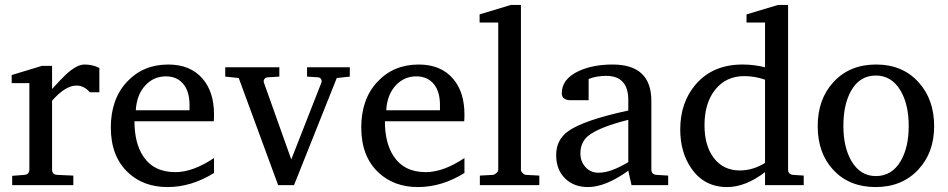

<svg xmlns="http://www.w3.org/2000/svg" viewBox="-20 -757 3874 785"><path d="M386.2 -379.9H347.2Q323.2 -407.2 293 -407.2Q247.1 -407.2 192.9 -345.2V-64Q192.9 -43 213.9 -42L279.8 -39.1V0H29.8V-38.1L79.1 -42Q100.1 -43.5 100.1 -64V-417H27.8V-450.2L151.9 -487.8H192.9V-393.1Q235.8 -440.4 252.4 -455.1Q294.9 -493.2 325.2 -493.2Q359.9 -493.2 386.2 -479Z M855 -49.8Q762.7 7.8 665 7.8Q566.9 7.8 503.9 -51.3Q433.1 -117.2 433.1 -235.8Q433.1 -351.6 499 -422.4Q564.9 -493.2 668 -493.2Q758.3 -493.2 808.1 -435.5Q855 -381.3 855 -289.1Q855 -270 854 -261.2H529.8Q529.8 -172.9 564.9 -119.1Q607.9 -53.2 696.8 -53.2Q768.6 -53.2 855 -110.8ZM754.9 -306.2V-328.1Q754.9 -380.4 731.4 -411.1Q705.6 -444.8 658.2 -444.8Q607.9 -444.8 573.5 -407.2Q539.1 -369.6 535.2 -306.2Z M1410.2 -443.8 1356.9 -438 1182.1 0H1117.2L956.1 -438L900.9 -443.8V-481.9H1122.1V-443.8L1074.2 -440.9Q1065.9 -440.4 1061 -433.8Q1056.2 -427.2 1059.1 -418.9L1170.9 -105L1293.9 -418.9Q1296.9 -426.8 1292.7 -433.6Q1288.6 -440.4 1280.3 -440.9L1235.4 -443.8V-481.9H1410.2Z M1878.9 -49.8Q1786.6 7.8 1689 7.8Q1590.8 7.8 1527.8 -51.3Q1457 -117.2 1457 -235.8Q1457 -351.6 1522.9 -422.4Q1588.9 -493.2 1691.9 -493.2Q1782.2 -493.2 1832 -435.5Q1878.9 -381.3 1878.9 -289.1Q1878.9 -270 1877.9 -261.2H1553.7Q1553.7 -172.9 1588.9 -119.1Q1631.8 -53.2 1720.7 -53.2Q1792.5 -53.2 1878.9 -110.8ZM1778.8 -306.2V-328.1Q1778.8 -380.4 1755.4 -411.1Q1729.5 -444.8 1682.1 -444.8Q1631.8 -444.8 1597.4 -407.2Q1563 -369.6 1559.1 -306.2Z M2185.1 0H1941.9V-39.1L1995.1 -42Q2002 -42.5 2009.5 -49.3Q2017.1 -56.2 2017.1 -63V-665H1940.9V-698.2L2068.8 -736.8H2109.9V-63Q2109.9 -56.2 2116.9 -49.3Q2124 -42.5 2130.9 -42L2185.1 -39.1Z M2711.9 0H2562L2548.8 -59.1Q2456.1 7.8 2383.8 7.8Q2327.6 7.8 2292 -25.9Q2253.9 -62 2253.9 -123Q2253.9 -185.5 2303.2 -220.7Q2366.2 -265.6 2548.8 -305.2V-348.1Q2548.8 -446.8 2458 -446.8Q2418.5 -446.8 2386.7 -434.1V-347.2H2314Q2276.9 -347.2 2276.9 -376Q2276.9 -433.1 2343.8 -465.3Q2401.9 -493.2 2484.9 -493.2Q2643.1 -493.2 2643.1 -344.2V-64Q2643.1 -43.5 2664.1 -42L2711.9 -39.1ZM2548.8 -94.2V-267.1Q2426.3 -236.3 2383.3 -200.2Q2353 -173.8 2353 -129.9Q2353 -97.2 2372.6 -75.2Q2393.1 -50.8 2427.7 -50.8Q2477.1 -50.8 2548.8 -94.2Z M3266.1 0H3107.9V-53.2Q3027.8 7.8 2953.1 7.8Q2859.4 7.8 2807.1 -67.9Q2761.2 -133.3 2761.2 -228Q2761.2 -337.9 2824.2 -411.6Q2894 -493.2 3016.1 -493.2Q3063 -493.2 3107.9 -481.9V-665H3032.2V-698.2L3161.1 -736.8H3202.1V-64Q3202.1 -43.5 3223.1 -42L3266.1 -39.1ZM3107.9 -90.8V-431.2Q3066.4 -445.8 3022.9 -445.8Q2948.7 -445.8 2904.5 -390.9Q2860.4 -335.9 2860.4 -245.1Q2860.4 -161.6 2897.9 -111.8Q2937 -60.1 3004.9 -60.1Q3058.1 -60.1 3107.9 -90.8Z M3799.3 -241.2Q3799.3 -132.8 3734.4 -63.5Q3668 7.8 3560.1 7.8Q3452.1 7.8 3386.7 -62.5Q3323.2 -131.3 3323.2 -241.2Q3323.2 -351.1 3387.2 -420.9Q3453.1 -493.2 3562 -493.2Q3670.9 -493.2 3736.3 -419.9Q3799.3 -350.1 3799.3 -241.2ZM3695.3 -242.2Q3695.3 -329.6 3662.1 -386.2Q3625.5 -448.2 3561 -448.2Q3495.1 -448.2 3460 -386.2Q3428.2 -330.6 3428.2 -242.2Q3428.2 -155.3 3460.9 -99.1Q3497.1 -37.1 3561 -37.1Q3626.5 -37.1 3662.6 -98.6Q3695.3 -154.3 3695.3 -242.2Z"/></svg>

Font: Ezra SIL SR
Style: Regular
Weight: 400
Designer: Development by SIL's NRSI team. OpenType tables by Ralph Hancock ( hancock@dircon.co.uk ).
Foundry: Development by SIL's NRSI team.
Version: Version 2.51; 2007